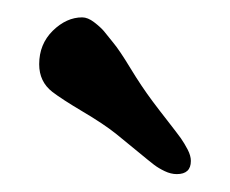

<svg xmlns="http://www.w3.org/2000/svg" viewBox="-20 -722 263 220"><path d="M112.8 -568.8Q98.6 -580.1 74.7 -594.2Q50.8 -608.4 40 -616.7Q24.9 -628.4 24.9 -648.4Q24.9 -671.4 40.5 -686.8Q56.2 -702.1 74.2 -702.1Q80.6 -702.1 87.9 -696.5Q95.2 -690.9 99.1 -686.3Q103 -681.6 109.9 -672.9Q117.2 -664.1 129.6 -643.6Q142.1 -623 154.8 -606Q162.1 -596.2 172.6 -582.8Q183.1 -569.3 187.3 -563.5Q191.4 -557.6 195.1 -550.5Q198.7 -543.5 198.7 -537.6Q198.7 -522.5 182.6 -522.5Q175.8 -522.5 168.7 -525.9Q161.6 -529.3 156.5 -533.2Q151.4 -537.1 137.5 -548.6Q123.5 -560.1 112.8 -568.8Z"/></svg>

Font: Cooper*
Style: Regular
Weight: 400
Designer: Owen Earl
Foundry: indestructible type*
Version: Version 0.001